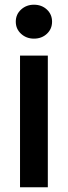

<svg xmlns="http://www.w3.org/2000/svg" viewBox="-20 -795 287 815"><path d="M183 0H65V-559H183ZM47 -703Q47 -734 69.5 -754.5Q92 -775 124 -775Q157 -775 179 -754.5Q201 -734 201 -703Q201 -672 179 -651.5Q157 -631 124 -631Q92 -631 69.5 -651.5Q47 -672 47 -703Z"/></svg>

Font: Open Sauce Sans SemiBold
Style: Regular
Weight: 600
Designer: Alfredo Marco Pradil
Foundry: Creative Sauce Fz LLC
Version: Version 1.477